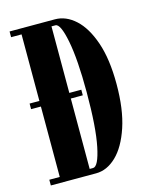

<svg xmlns="http://www.w3.org/2000/svg" viewBox="-107 -772 671 843"><g transform="rotate(-15 228.0 -350.0)"><path d="M18.5 0V-26H66V-346H21.5V-371.5H66V-674H18.5V-700H224.5Q274.5 -700 317.2 -661Q360 -622 386.2 -545.5Q412.5 -469 412.5 -355.5Q412.5 -241 386 -161.5Q359.5 -82 316.8 -41Q274 0 224.5 0ZM202 -26H217.5Q241.5 -26 259 -110.5Q276.5 -195 276.5 -355.5Q276.5 -503.5 259.8 -588.8Q243 -674 220 -674H202V-371.5H256.5V-346H202Z"/></g></svg>

Font: Imbue 50pt ExtraBold
Style: Regular
Weight: 800
Designer: Tyler Finck
Foundry: Etcetera Type Company
Version: Version 1.102; ttfautohint (v1.8.3)